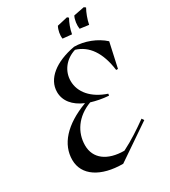

<svg xmlns="http://www.w3.org/2000/svg" viewBox="-215 -990 985 1110"><g transform="rotate(-30 278.0 -435.0)"><path d="M272 14 504 -144 494 -159C438 -119 380 -80 316 -48C204 -48 134 -100 134 -188C134 -274 185 -352 284 -389C317 -379 355 -371 398 -368L400 -380C304 -412 248 -476 248 -552C248 -619 292 -675 360 -696C440 -672 492 -600 508 -476H520L556 -640C507 -685 432 -714 364 -714C232 -690 148 -624 148 -536C148 -477 187 -429 256 -400C104 -343 28 -255 28 -152C28 -49 124 14 272 14ZM330 -788 390 -782C396 -816 409 -850 423 -874L414 -882L344 -866C332 -844 326 -812 330 -788ZM444 -788 503 -780C509 -812 524 -852 538 -876L527 -884L456 -870C444 -848 440 -812 444 -788Z"/></g></svg>

Font: Mazius Display Extra italic
Style: Regular
Weight: 400
Italic angle: -17°
Designer: Alberto Casagrande & Collletttivo
Foundry: Collletttivo
Version: Version 2.000;Glyphs 3.2 (3217)